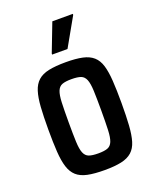

<svg xmlns="http://www.w3.org/2000/svg" viewBox="-136 -794 710 880"><g transform="rotate(-20 219.0 -353.5)"><path d="M222 8Q171 8 138 1Q105 -6 85.5 -23.5Q66 -41 56.5 -71Q47 -101 44 -146Q41 -191 41 -255Q41 -319 44 -364Q47 -409 56.5 -439Q66 -469 85.5 -486.5Q105 -504 138 -511Q171 -518 222 -518Q270 -518 302.5 -511Q335 -504 354.5 -486.5Q374 -469 383 -439Q392 -409 395 -364Q398 -319 398 -255Q398 -191 395 -146Q392 -101 383 -71Q374 -41 354.5 -23.5Q335 -6 302.5 1Q270 8 222 8ZM220 -74Q249 -74 265 -80Q281 -86 288.5 -104.5Q296 -123 297.5 -159Q299 -195 299 -255Q299 -315 297.5 -351Q296 -387 288.5 -405.5Q281 -424 265 -430Q249 -436 219 -436Q190 -436 174 -430Q158 -424 150.5 -405.5Q143 -387 141.5 -351Q140 -315 140 -255Q140 -195 141.5 -159Q143 -123 150.5 -104.5Q158 -86 174 -80Q190 -74 220 -74ZM175 -572V-577L228 -715H328V-710L250 -572Z"/></g></svg>

Font: Saira Condensed SemiBold
Style: Regular
Weight: 600
Width: 3
Designer: Hector Gatti with collaboration of the Omnibus-Type team
Foundry: Omnibus-Type
Version: Version 1.100